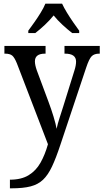

<svg xmlns="http://www.w3.org/2000/svg" viewBox="-20 -786 563 1045"><path d="M34 192Q96 192 136 167.5Q176 143 200.5 99.5Q225 56 241 -1L72 -441Q59 -473 46.5 -483.5Q34 -494 7 -494H4V-536H228V-494H225Q170 -494 170 -452Q170 -433 180 -404L244 -232Q259 -192 271.5 -151Q284 -110 288 -85Q294 -113 304 -143.5Q314 -174 324 -206L385 -402Q394 -430 394 -451Q394 -494 334 -494H331V-536H523V-494H520Q493 -494 479 -480Q465 -466 449 -418L309 1Q285 74 263 120.5Q241 167 214 192.5Q187 218 146.5 228.5Q106 239 43 239H34ZM134 -619Q148 -638 166.5 -664Q185 -690 201.5 -717Q218 -744 227 -766H318Q328 -744 344.5 -717Q361 -690 379 -664Q397 -638 411 -619V-606H373Q347 -626 320 -651Q293 -676 272 -702Q251 -676 224.5 -651Q198 -626 172 -606H134Z"/></svg>

Font: Noto Serif Myanmar SemiCondensed
Style: Regular
Weight: 400
Width: 4
Designer: Ben Mitchell and the Monotype Design Team
Foundry: Monotype Imaging Inc.
Version: Version 2.106; ttfautohint (v1.8.4.7-5d5b)